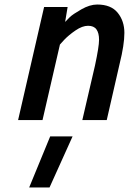

<svg xmlns="http://www.w3.org/2000/svg" viewBox="-20 -531 570 849"><path d="M410 -511Q471 -511 500.5 -474.5Q530 -438 530 -385.5Q530 -333 509 -249L452 0H344L400 -241Q418 -325 418 -355Q418 -385 406.5 -401Q395 -417 369.5 -417Q344 -417 314 -396.5Q284 -376 264 -355L245 -334L168 0H60L175 -500H279L268 -434Q276 -443 289 -455.5Q302 -468 339.5 -489.5Q377 -511 410 -511ZM109 298 202 72H301L199 298Z"/></svg>

Font: Titillium Web SemiBold
Style: Italic
Weight: 600
Italic angle: -13°
Version: Version 1.002;PS 57.000;hotconv 1.0.70;makeotf.lib2.5.55311